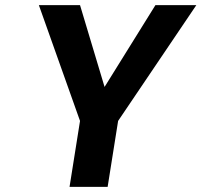

<svg xmlns="http://www.w3.org/2000/svg" viewBox="-20 -731 788 751"><path d="M132 -711 293 -258 252 0H401L442 -258L748 -711H588L389 -391L293 -711Z"/></svg>

Font: Asimov Pro
Style: BdObl
Weight: 700
Designer: Google
Version: Version 2.000980; 2014